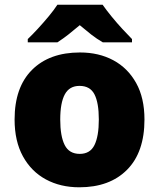

<svg xmlns="http://www.w3.org/2000/svg" viewBox="-20 -786 677 816"><path d="M594 -278Q594 -139 520 -64.5Q446 10 317 10Q237 10 175 -23.5Q113 -57 77.5 -121.5Q42 -186 42 -278Q42 -415 116 -489Q190 -563 320 -563Q400 -563 461.5 -530Q523 -497 558.5 -433.5Q594 -370 594 -278ZM236 -278Q236 -207 255 -169.5Q274 -132 319 -132Q363 -132 381.5 -169.5Q400 -207 400 -278Q400 -349 381.5 -385Q363 -421 318 -421Q275 -421 255.5 -385Q236 -349 236 -278ZM416 -766Q432 -743 454.5 -715.5Q477 -688 500.5 -662.5Q524 -637 541 -620V-606H417Q391 -621 368 -639Q345 -657 319 -679Q293 -657 271.5 -640Q250 -623 224 -606H98V-620Q117 -638 140.5 -663.5Q164 -689 186.5 -716Q209 -743 224 -766Z"/></svg>

Font: Noto Sans Black
Style: Regular
Weight: 900
Designer: Monotype Design Team
Foundry: Monotype Imaging Inc.
Version: Version 2.007